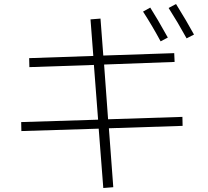

<svg xmlns="http://www.w3.org/2000/svg" viewBox="-20 -867 1040 961"><path d="M696 -809 732 -829Q766 -776 820 -679L784 -660Q742 -738 696 -809ZM824 -827 861 -847Q915 -760 951 -694L914 -675Q870 -755 824 -827ZM433 -770 483 -774 497 -589 852 -601 854 -557 501 -544 521 -270 893 -282 894 -237 525 -225 547 70 497 74 474 -223 87 -211 86 -256 471 -268 450 -542 127 -531 126 -576 447 -587Z"/></svg>

Font: Mplus 1p Light
Style: Regular
Weight: 300
Version: Version 1.061